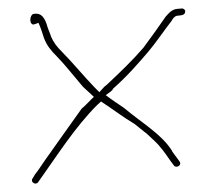

<svg xmlns="http://www.w3.org/2000/svg" viewBox="-20 -563 498 454"><path d="M57 -141C51 -133 64 -124 70 -132L77 -142C115 -195 157 -262 210 -315L219 -323C248 -304 271 -286 298 -270L328 -246C337 -237 346 -230 355 -220C371 -202 379 -187 391 -172C396 -164 412 -172 404 -182C398 -190 395 -194 387 -205V-206C362 -246 317 -271 273 -308C261 -316 243 -328 230 -338C234 -341 247 -349 247 -353C282 -384 305 -411 330 -440C348 -461 368 -491 386 -514C388 -518 393 -526 401 -526C410 -527 418 -527 418 -537C418 -540 413 -543 411 -543L399 -542C390 -541 383 -537 372 -524C356 -501 337 -474 319 -450C293 -420 267 -395 233 -363C230 -360 226 -358 225 -356L215 -345L204 -356C178 -383 149 -418 127 -440C114 -453 107 -462 100 -478V-479L93 -497C87 -519 79 -534 59 -530C51 -528 48 -508 58 -505C62 -505 67 -508 71 -509C76 -498 80 -486 84 -473C91 -455 100 -444 115 -429C131 -413 158 -379 176 -358L202 -334C192 -325 185 -316 173 -306C147 -270 112 -220 87 -185C76 -169 69 -158 63 -151Z"/></svg>

Font: Stray Cat
Style: ExLtExt
Weight: 200
Version: Version 1.0